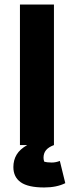

<svg xmlns="http://www.w3.org/2000/svg" viewBox="-20 -640 326 847"><path d="M268 168Q230 187 175 187Q104 187 71.5 164Q39 141 39 97Q39 66 53.5 42Q68 18 100 0H68V-620H218V0Q194 9 183 22.5Q172 36 172 56Q172 64 175 73Q188 77 208 77Q226 77 244 70Z"/></svg>

Font: Athiti
Style: Bold
Weight: 700
Designer: CadsonDemak Team
Foundry: CadsonDemak
Version: Version 1.033